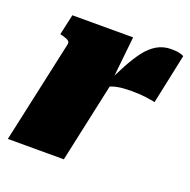

<svg xmlns="http://www.w3.org/2000/svg" viewBox="-104 -653 748 754"><g transform="rotate(20 270.5 -275.5)"><path d="M5 0H239L318 -365L312 -363L331 -543H77L58 -457L67 -455Q78 -452 85.5 -449Q93 -446 96.5 -441.5Q100 -437 99 -431ZM541 -541Q537 -544 524 -547.5Q511 -551 488 -551Q455 -551 428.5 -535.5Q402 -520 380 -491Q358 -462 337 -422.5Q316 -383 293 -335L291 -319Q301 -326 313 -331Q325 -336 338.5 -338.5Q352 -341 367.5 -342Q383 -343 399 -343Q433 -343 458 -339.5Q483 -336 497 -333Z"/></g></svg>

Font: Roboto Serif Black
Style: Italic
Weight: 900
Italic angle: -10°
Version: Version 1.008